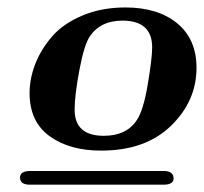

<svg xmlns="http://www.w3.org/2000/svg" viewBox="-20 -778 552 520"><path d="M34.2 -296.9Q34.2 -314.9 62 -314.9H425.8Q449.7 -314 450.2 -294.9Q450.2 -277.8 422.9 -277.8H61Q34.2 -277.8 34.2 -296.9ZM60.1 -525.9Q60.1 -564.9 75.4 -604.5Q90.8 -644 120.8 -679Q150.9 -713.9 202.9 -735.8Q254.9 -757.8 319.8 -757.8Q407.7 -757.8 460 -714.8Q512.2 -671.9 512.2 -594.2Q512.2 -504.4 443.1 -437.3Q374 -370.1 253.9 -370.1Q168 -370.1 114 -409.4Q60.1 -448.7 60.1 -525.9ZM182.1 -481Q182.1 -410.2 261.2 -410.2Q322.3 -410.2 350.1 -452.1Q368.2 -478 380.1 -549.1Q392.1 -620.1 392.1 -649.9Q392.1 -721.7 312 -722.2Q252 -722.2 223.1 -679.2Q208 -657.2 195.1 -588.6Q182.1 -520 182.1 -481Z"/></svg>

Font: CMU Serif Extra
Style: BoldSlanted
Weight: 700
Italic angle: -9.46001°
Version: Version 0.7.0